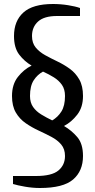

<svg xmlns="http://www.w3.org/2000/svg" viewBox="-20 -730 475 960"><path d="M180 210Q143 210 105.5 203.5Q68 197 45 190V150H160Q239 150 272 122.5Q305 95 305 50Q305 15 286 -7.5Q267 -30 236.5 -46Q206 -62 172.5 -77.5Q139 -93 108.5 -114Q78 -135 59 -167.5Q40 -200 40 -250Q40 -308 69.5 -345.5Q99 -383 138 -402Q102 -423 76 -457Q50 -491 50 -550Q50 -625 97 -667.5Q144 -710 245 -710Q283 -710 320.5 -704Q358 -698 380 -690V-650H265Q201 -650 170.5 -622.5Q140 -595 140 -550Q140 -515 158.5 -492.5Q177 -470 206 -454Q235 -438 267.5 -422.5Q300 -407 329 -386Q358 -365 376.5 -332.5Q395 -300 395 -250Q395 -194 366.5 -157Q338 -120 300 -100Q338 -78 366.5 -44.5Q395 -11 395 50Q395 125 345.5 167.5Q296 210 180 210ZM241 -128Q269 -144 287 -172.5Q305 -201 305 -250Q305 -284 289.5 -306Q274 -328 249 -343.5Q224 -359 195 -372Q167 -357 148.5 -328.5Q130 -300 130 -250Q130 -217 145.5 -195Q161 -173 186.5 -157.5Q212 -142 241 -128Z"/></svg>

Font: Cuprum
Style: Regular
Weight: 400
Designer: Jovanny Lemonad
Foundry: Jovanny Lemonad
Version: Version 3.000